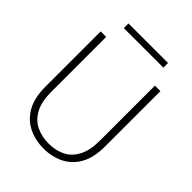

<svg xmlns="http://www.w3.org/2000/svg" viewBox="-239 -971 1109 1109"><g transform="rotate(45 315.0 -417.0)"><path d="M316 12Q248 12 192 -15.5Q136 -43 103.5 -100.5Q71 -158 71 -249V-700H116V-250Q116 -172 142 -123Q168 -74 213.5 -51.5Q259 -29 316 -29Q375 -29 419 -51.5Q463 -74 488.5 -123Q514 -172 514 -250V-700H559V-249Q559 -158 527 -100.5Q495 -43 439.5 -15.5Q384 12 316 12ZM152 -808V-846H475V-808Z"/></g></svg>

Font: DM Sans 11pt ExtraLight
Style: Regular
Weight: 250
Version: Version 4.004;gftools[0.9.30]